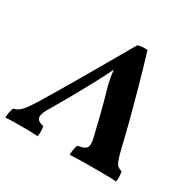

<svg xmlns="http://www.w3.org/2000/svg" viewBox="-182 -846 1030 1013"><g transform="rotate(30 333.5 -339.5)"><path d="M-31.7 3Q-31.2 -14.3 -28.4 -28.9Q-25.6 -43.6 -20 -58.3Q-2.1 -62.7 11.6 -72.7Q25.4 -82.6 41.7 -104.1Q58 -125.6 81.5 -164.1Q109 -210.3 140 -261.9Q170.9 -313.6 206.6 -374.9Q242.3 -436.2 285.3 -510.6Q328.3 -584.9 380.5 -676Q395.2 -680.5 409.4 -681.3Q423.5 -682 439.3 -682Q467.9 -587.9 493.5 -496.4Q519 -404.9 541 -321Q562.9 -237.1 579.7 -164.9Q590.2 -120.6 598.8 -98.7Q607.3 -76.8 617.3 -69.2Q627.3 -61.7 641.3 -58.3Q644.3 -46.2 644.8 -30.3Q645.3 -14.3 643.2 3Q625.1 1 598.9 0.5Q572.7 0 547.7 0Q522.7 0 507.2 0Q494.7 0 476 0Q457.2 0 436.2 0.5Q415.2 1 395.2 1.5Q375.3 2 360.3 3Q360.8 -14.8 363.6 -30.2Q366.4 -45.7 371.4 -58.3Q414.4 -64.8 424.3 -81.1Q434.3 -97.4 424.8 -137.1Q409.5 -202.4 392.9 -267.7Q376.3 -333.1 357.5 -397.4Q348 -429.4 342.2 -466.5Q336.5 -503.5 334.1 -544.7H356.8Q338.2 -503 319.5 -465.7Q300.8 -428.5 282.8 -395.1Q249.6 -333.1 214.6 -271.1Q179.7 -209.2 143 -147.7Q126.2 -119.7 123.1 -101.3Q119.9 -82.8 130.7 -72.8Q141.4 -62.8 164.8 -58.3Q166.8 -44.1 167.5 -28.7Q168.2 -13.2 165.1 3Q151.8 1.5 132.6 1Q113.4 0.5 93.4 0.3Q73.5 0 57 0Q31.5 0 9.3 0.5Q-12.8 1 -31.7 3Z"/></g></svg>

Font: Vollkorn
Style: Italic
Weight: 400
Italic angle: -11°
Designer: Friedrich Althausen
Foundry: Friedrich Althausen
Version: Version 5.001